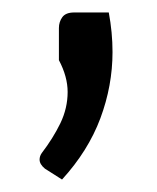

<svg xmlns="http://www.w3.org/2000/svg" viewBox="-20 -776 252 308"><path d="M79.5 -488 52 -505.5Q43.5 -512.5 43.5 -520Q43.5 -525.5 47 -530.5Q65 -554 76.8 -578.2Q88.5 -602.5 88.5 -628.5Q88.5 -653 74.5 -679.5V-731Q74.5 -741 80 -748.5Q85.5 -756 99 -756H154.5Q160.5 -724 160.5 -692.5Q160.5 -638.5 141 -586.2Q121.5 -534 79.5 -488Z"/></svg>

Font: Verano Sans
Style: Regular
Weight: 400
Designer: Lukasz Dziedzic with Adam Twardoch and Botio Nikoltchev
Foundry: tyPoland Lukasz Dziedzic
Version: Version 3.001;December 28, 2019;FontCreator 12.0.0.2547 64-b